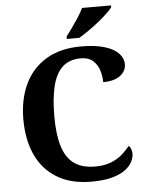

<svg xmlns="http://www.w3.org/2000/svg" viewBox="-61 -980 792 1039"><g transform="rotate(-5 334.5 -460.5)"><path d="M394.1 10Q282.3 10 206.8 -36Q131.2 -82 93.2 -164.5Q55.3 -247 55.3 -358Q55.3 -466 94.4 -548.5Q133.5 -631 210.5 -677.5Q287.5 -724 400.6 -724Q477.3 -724 527.8 -708.6Q578.3 -693.3 603.5 -666.9Q628.7 -640.5 628.7 -607.9Q628.7 -570.7 596.5 -545.9Q564.2 -521.1 503.4 -521.1Q503.4 -553.9 493.3 -585.7Q483.2 -617.5 459.1 -638.7Q435.1 -660 393.4 -660Q330.6 -660 293.3 -624.6Q256 -589.3 239.8 -521.9Q223.7 -454.5 223.7 -358Q223.7 -262 243.2 -197.6Q262.6 -133.2 306 -101.5Q349.4 -69.9 420.1 -69.9Q472 -69.9 508 -84.5Q544 -99.1 569 -121.3Q593.9 -143.4 610.9 -165.4Q618.4 -159.2 623 -147.1Q627.6 -135 627.6 -122.3Q627.6 -101 616.1 -78Q604.5 -55 577.9 -35Q551.4 -15.1 506.2 -2.5Q461.1 10 394.1 10ZM327.4 -784Q342.4 -803 360.7 -829Q379 -855 396.6 -882Q414.2 -909 424.2 -931H581.7V-921Q572.7 -908 551.5 -888Q530.3 -868 502.9 -846Q475.5 -824 447.2 -804.5Q419 -785 395.5 -771H327.4Z"/></g></svg>

Font: Noto Serif Khmer
Style: Regular
Weight: 400
Designer: Danh Hong and the Monotype Design Team
Foundry: Monotype Imaging Inc.
Version: Version 2.003